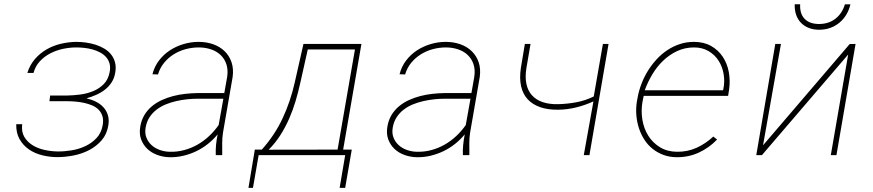

<svg xmlns="http://www.w3.org/2000/svg" viewBox="-20 -737 4148 912"><path d="M297.4 -283.2Q327.1 -283.7 359.9 -287.8Q392.6 -292 421.6 -303.7Q450.7 -315.4 472.2 -336.9Q493.7 -358.4 500.5 -393.1Q505.4 -416.5 500.5 -434.6Q495.6 -452.6 483.9 -465.8Q472.2 -479 455.6 -487.8Q439 -496.6 419.9 -502Q400.9 -507.3 380.9 -509.5Q360.8 -511.7 342.8 -511.7Q311.5 -511.7 279.3 -504.9Q247.1 -498 218.8 -483.4Q190.4 -468.8 169.2 -445.8Q147.9 -422.9 139.2 -390.6H109.9Q121.6 -428.2 145.3 -455.8Q168.9 -483.4 200.2 -501.7Q231.4 -520 268.1 -528.8Q304.7 -537.6 342.3 -538.1Q364.3 -538.1 387.9 -534.9Q411.6 -531.7 433.8 -524.7Q456.1 -517.6 475.1 -506.3Q494.1 -495.1 507.3 -478.8Q520.5 -462.4 526.4 -440.7Q532.2 -418.9 527.3 -391.6Q522.9 -365.2 510 -345.5Q497.1 -325.7 478.3 -311Q459.5 -296.4 436.8 -286.4Q414.1 -276.4 390.6 -270Q415 -264.2 436 -253.7Q457 -243.2 471.4 -227.3Q485.8 -211.4 492.4 -190.2Q499 -168.9 494.6 -141.6Q487.8 -99.6 463.1 -71Q438.5 -42.5 404.1 -24.4Q369.6 -6.3 329.6 1.5Q289.6 9.3 252.9 9.3Q215.8 9.3 180.4 0.5Q145 -8.3 117.4 -27.3Q89.8 -46.4 73 -75.9Q56.2 -105.5 57.1 -147H85.4Q81.1 -110.8 95.7 -86.4Q110.4 -62 135.3 -46.9Q160.2 -31.7 191.4 -24.9Q222.7 -18.1 252.4 -17.6Q284.2 -17.1 319.1 -22.7Q354 -28.3 384.5 -42.5Q415 -56.6 437.7 -80.3Q460.4 -104 467.3 -140.1Q472.2 -165.5 466.8 -184.1Q461.4 -202.6 448.7 -215.6Q436 -228.5 417.7 -236.3Q399.4 -244.1 378.9 -248.5Q358.4 -252.9 337.2 -254.6Q315.9 -256.3 297.4 -256.3H214.8L218.3 -283.2Z M1004.9 0Q1003.9 -25.4 1006.3 -49.6Q1008.8 -73.7 1013.7 -98.6Q992.7 -73.2 967 -53Q941.4 -32.7 912.4 -18.8Q883.3 -4.9 851.6 2.7Q819.8 10.3 786.6 9.8Q755.9 9.3 728 -0.7Q700.2 -10.7 680.4 -29.3Q660.6 -47.9 650.6 -74.2Q640.6 -100.6 646 -133.8Q650.9 -165.5 665.3 -189.7Q679.7 -213.9 700.9 -231.7Q722.2 -249.5 748.3 -261.5Q774.4 -273.4 802.7 -280.8Q831.1 -288.1 860.4 -291.3Q889.6 -294.4 917 -294.9H1045.4L1059.1 -372.1Q1064 -405.8 1055.4 -431.6Q1046.9 -457.5 1028.3 -475.3Q1009.8 -493.2 982.7 -502.4Q955.6 -511.7 923.8 -511.7Q892.1 -511.7 861.6 -503.4Q831.1 -495.1 804.9 -478.8Q778.8 -462.4 759.3 -438.5Q739.7 -414.6 730.5 -383.3L704.1 -384.3Q713.4 -420.9 735.1 -449.5Q756.8 -478 786.6 -497.6Q816.4 -517.1 851.6 -527.6Q886.7 -538.1 923.3 -538.1Q960.4 -538.1 992.4 -526.9Q1024.4 -515.6 1046.9 -493.9Q1069.3 -472.2 1079.8 -441.2Q1090.3 -410.2 1085 -371.1L1039.1 -106.4Q1035.2 -80.6 1035.4 -55.4Q1035.6 -30.3 1035.6 -4.4L1035.2 0ZM786.1 -16.1Q821.8 -15.1 855.2 -24.2Q888.7 -33.2 918.2 -50Q947.8 -66.9 973.1 -90.6Q998.5 -114.3 1018.6 -143.1L1041 -268.1H918.5Q895 -268.1 869.1 -265.4Q843.3 -262.7 817.4 -256.8Q791.5 -251 767.6 -241.2Q743.7 -231.4 723.9 -216.3Q704.1 -201.2 690.4 -180.4Q676.8 -159.7 671.9 -131.8Q667 -105 675.3 -83.7Q683.6 -62.5 700 -47.6Q716.3 -32.7 739 -24.7Q761.7 -16.6 786.1 -16.1Z M1223.6 -26.4Q1285.2 -95.2 1322.5 -175.3Q1359.9 -255.4 1379.9 -344.7L1421.4 -528.3H1696.8L1609.9 -26.4H1650.9L1619.6 155.3H1593.3L1619.6 0H1208.5L1181.6 155.3H1160.2L1190.4 -26.4ZM1406.7 -344.7Q1397 -300.8 1384.3 -257.8Q1371.6 -214.8 1353.8 -174.1Q1335.9 -133.3 1312.3 -95.9Q1288.6 -58.6 1256.3 -25.9L1583.5 -26.4L1666 -502H1441.9Z M2178.7 0Q2177.7 -25.4 2180.2 -49.6Q2182.6 -73.7 2187.5 -98.6Q2166.5 -73.2 2140.9 -53Q2115.2 -32.7 2086.2 -18.8Q2057.1 -4.9 2025.4 2.7Q1993.7 10.3 1960.4 9.8Q1929.7 9.3 1901.9 -0.7Q1874 -10.7 1854.2 -29.3Q1834.5 -47.9 1824.5 -74.2Q1814.5 -100.6 1819.8 -133.8Q1824.7 -165.5 1839.1 -189.7Q1853.5 -213.9 1874.8 -231.7Q1896 -249.5 1922.1 -261.5Q1948.2 -273.4 1976.6 -280.8Q2004.9 -288.1 2034.2 -291.3Q2063.5 -294.4 2090.8 -294.9H2219.2L2232.9 -372.1Q2237.8 -405.8 2229.2 -431.6Q2220.7 -457.5 2202.1 -475.3Q2183.6 -493.2 2156.5 -502.4Q2129.4 -511.7 2097.7 -511.7Q2065.9 -511.7 2035.4 -503.4Q2004.9 -495.1 1978.8 -478.8Q1952.6 -462.4 1933.1 -438.5Q1913.6 -414.6 1904.3 -383.3L1877.9 -384.3Q1887.2 -420.9 1908.9 -449.5Q1930.7 -478 1960.4 -497.6Q1990.2 -517.1 2025.4 -527.6Q2060.5 -538.1 2097.2 -538.1Q2134.3 -538.1 2166.3 -526.9Q2198.2 -515.6 2220.7 -493.9Q2243.2 -472.2 2253.7 -441.2Q2264.2 -410.2 2258.8 -371.1L2212.9 -106.4Q2209 -80.6 2209.2 -55.4Q2209.5 -30.3 2209.5 -4.4L2209 0ZM1960 -16.1Q1995.6 -15.1 2029.1 -24.2Q2062.5 -33.2 2092 -50Q2121.6 -66.9 2147 -90.6Q2172.4 -114.3 2192.4 -143.1L2214.8 -268.1H2092.3Q2068.8 -268.1 2043 -265.4Q2017.1 -262.7 1991.2 -256.8Q1965.3 -251 1941.4 -241.2Q1917.5 -231.4 1897.7 -216.3Q1877.9 -201.2 1864.3 -180.4Q1850.6 -159.7 1845.7 -131.8Q1840.8 -105 1849.1 -83.7Q1857.4 -62.5 1873.8 -47.6Q1890.1 -32.7 1912.8 -24.7Q1935.5 -16.6 1960 -16.1Z M2779.8 0H2752.9L2798.8 -255.4Q2759.3 -237.3 2717 -226.8Q2674.8 -216.3 2630.9 -215.8Q2582 -215.3 2545.7 -228Q2509.3 -240.7 2486.3 -265.6Q2463.4 -290.5 2455.1 -327.9Q2446.8 -365.2 2454.1 -414.1L2473.1 -528.3H2500L2480.5 -414.1Q2473.6 -371.6 2480.2 -339.4Q2486.8 -307.1 2506.1 -285.2Q2525.4 -263.2 2556.9 -252.2Q2588.4 -241.2 2630.9 -242.2Q2674.3 -243.2 2717.5 -251.2Q2760.7 -259.3 2800.3 -278.8L2843.8 -528.3H2870.6Z M3196.3 9.8Q3161.1 9.8 3131.8 -1Q3102.5 -11.7 3079.6 -30.3Q3056.6 -48.8 3040.5 -74Q3024.4 -99.1 3014.9 -128.2Q3005.4 -157.2 3002.7 -189.2Q3000 -221.2 3004.9 -252.9L3008.8 -274.4Q3014.6 -306.6 3026.9 -338.6Q3039.1 -370.6 3057.1 -399.9Q3075.2 -429.2 3098.4 -454.6Q3121.6 -480 3149.4 -498.5Q3177.2 -517.1 3209 -527.6Q3240.7 -538.1 3276.4 -538.1Q3323.2 -538.1 3357.4 -518.8Q3391.6 -499.5 3412.8 -467.8Q3434.1 -436 3441.7 -395.5Q3449.2 -355 3443.4 -312.5L3438.5 -281.7H3037.6L3036.1 -274.4L3031.7 -252.9Q3024.4 -210.9 3031.2 -168.7Q3038.1 -126.5 3059.1 -92.8Q3080.1 -59.1 3114.5 -37.8Q3148.9 -16.6 3195.8 -16.1Q3246.1 -15.6 3289.1 -35.2Q3332 -54.7 3368.2 -88.4L3386.2 -74.2Q3348.1 -34.7 3300 -12.5Q3252 9.8 3196.3 9.8ZM3276.9 -511.7Q3232.9 -511.7 3195.8 -494.1Q3158.7 -476.6 3129.2 -448Q3099.6 -419.4 3077.9 -382.8Q3056.2 -346.2 3042.5 -308.1H3414.6L3416 -314.5Q3423.3 -350.1 3417.2 -385.5Q3411.1 -420.9 3393.3 -448.7Q3375.5 -476.6 3345.9 -494.1Q3316.4 -511.7 3276.9 -511.7Z M4016.1 -527.8 4043.9 -528.3 3953.1 0H3926.3L4008.8 -478L3599.1 0H3572.3L3662.6 -528.3H3689.5L3604.5 -46.9ZM4019.5 -716.3Q4013.2 -689.5 3999.8 -667.2Q3986.3 -645 3967.3 -629.2Q3948.2 -613.3 3923.8 -604.5Q3899.4 -595.7 3871.1 -595.7Q3843.3 -595.7 3821.3 -604.5Q3799.3 -613.3 3784.2 -629.2Q3769 -645 3761.5 -667.2Q3753.9 -689.5 3754.9 -716.8H3780.8Q3778.3 -671.9 3802 -647.5Q3825.7 -623 3871.1 -623Q3917 -623.5 3948.7 -648.4Q3980.5 -673.3 3993.2 -716.3Z"/></svg>

Font: Roboto Mono Thin
Style: Italic
Weight: 250
Designer: Google
Version: Version 2.000985; 2015; ttfautohint (v1.3)